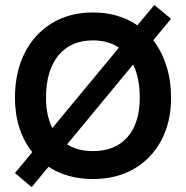

<svg xmlns="http://www.w3.org/2000/svg" viewBox="-20 -710 744 770"><path d="M40 -317.5Q40 -420.5 79 -497.5Q118 -574.5 188.5 -617.2Q259 -660 353 -660Q455.5 -660 531 -608.5L599 -690L666 -634.5L594.5 -548.5Q628.5 -504.5 647.2 -446Q666 -387.5 666 -317.5Q666 -220 626.8 -146.8Q587.5 -73.5 517.2 -32.8Q447 8 353 8Q250.5 8 174.5 -41L107 40.5L40 -16L109.5 -100Q76 -141.5 58 -196.8Q40 -252 40 -317.5ZM164.5 -317.5Q164.5 -246.5 190 -196.5L457 -519Q414 -548 353 -548Q263.5 -548 214 -487.5Q164.5 -427 164.5 -317.5ZM540.5 -317.5Q540.5 -396.5 514 -451.5L249 -131Q292 -104 353 -104Q442 -104 491.2 -160.2Q540.5 -216.5 540.5 -317.5Z"/></svg>

Font: Overused Grotesk SemiBold
Style: Regular
Weight: 610
Version: Version 0.004